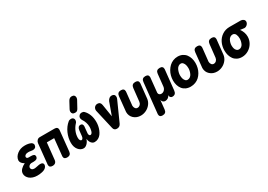

<svg xmlns="http://www.w3.org/2000/svg" viewBox="0 -2150 4984 3566"><g transform="rotate(-30 2492.0 -366.5)"><path d="M195.8 15.1Q147.9 15.1 106.7 1.5Q65.4 -12.2 37.8 -34.9Q10.3 -57.6 -5.4 -86.9Q-21 -116.2 -21 -147.9Q-21 -198.7 16.8 -238.3Q54.7 -277.8 107.9 -301.8Q30.8 -344.7 30.8 -405.8Q37.6 -480 106.2 -533.4Q174.8 -586.9 272 -586.9Q294.4 -586.9 315.2 -585Q335.9 -583 359.1 -577.4Q382.3 -571.8 399.2 -563Q416 -554.2 427 -539.3Q438 -524.4 438 -504.9Q431.2 -437 361.8 -437Q348.6 -437 317.9 -441.9Q295.9 -446.8 264.2 -446.8Q226.1 -446.8 204.3 -431.9Q182.6 -417 180.2 -397V-393.1Q180.2 -378.4 191.4 -368.7Q202.6 -358.9 222.2 -358.9H275.9Q317.4 -358.9 336.7 -346.7Q356 -334.5 356 -308.1Q353 -273.4 331.1 -258.3Q309.1 -243.2 266.1 -243.2H211.9Q184.1 -239.7 166.3 -222.2Q148.4 -204.6 146 -183.1Q146 -157.7 163.1 -141.8Q180.2 -126 213.9 -126Q237.3 -126 281.2 -136Q325.2 -146 347.2 -146Q413.1 -146 413.1 -94.2Q410.2 -66.4 393.1 -45.7Q376 -24.9 353 -13.7Q330.1 -2.4 299.3 4.4Q268.6 11.2 244.6 13.2Q220.7 15.1 195.8 15.1Z M507.8 -502.9Q511.7 -535.2 534.9 -558.6Q558.1 -582 590.8 -582H906.7Q977.1 -582 977.1 -518.1Q977.1 -505.9 932.1 -77.1Q924.8 0 845.7 0Q775.9 0 775.9 -62Q775.9 -73.7 814 -432.1H656.7L620.1 -77.1Q616.2 -39.6 593.8 -19.8Q571.3 0 532.7 0Q462.9 0 462.9 -62Q462.9 -71.8 507.8 -502.9Z M1431.6 7.8Q1392.1 7.8 1362.5 -27.1Q1333 -62 1326.7 -122.1Q1309.6 -65.9 1272.5 -29.5Q1235.4 6.8 1196.8 6.8Q1131.8 6.8 1085.2 -51Q1038.6 -108.9 1038.6 -200.2Q1038.6 -304.2 1083 -404.3Q1127.4 -504.4 1204.6 -567.9Q1227.5 -586.9 1262.7 -586.9Q1291.5 -586.9 1308.1 -569.3Q1324.7 -551.8 1324.7 -524.9Q1323.2 -509.3 1319.1 -497.8Q1314.9 -486.3 1311 -481Q1307.1 -475.6 1298.8 -466.8Q1250.5 -414.6 1223.6 -348.9Q1196.8 -283.2 1196.8 -216.8Q1196.8 -183.1 1208.7 -164.1Q1220.7 -145 1236.8 -145Q1251.5 -145 1263.7 -162.1Q1275.9 -179.2 1278.8 -209L1290.5 -319.8Q1299.3 -402.8 1359.4 -402.8Q1409.7 -402.8 1409.7 -342.8Q1409.7 -331.1 1396.5 -209Q1396.5 -208 1396 -205.6Q1395.5 -203.1 1395.5 -202.1V-195.8Q1395.5 -171.4 1404.5 -158.2Q1413.6 -145 1426.8 -145Q1444.8 -145 1458 -161.1Q1471.2 -177.2 1477.3 -201.4Q1483.4 -225.6 1486.1 -245.8Q1488.8 -266.1 1488.8 -282.2Q1488.8 -383.3 1427.7 -472.2Q1415.5 -501.5 1415.5 -518.1Q1418.5 -547.9 1439.9 -568.4Q1461.4 -588.9 1492.7 -588.9Q1526.4 -588.9 1545.4 -569.8Q1590.8 -525.9 1617.2 -457.5Q1643.6 -389.2 1643.6 -301.8Q1643.6 -261.7 1636 -220Q1628.4 -178.2 1611.6 -137.2Q1594.7 -96.2 1570.8 -64Q1546.9 -31.7 1510.7 -12Q1474.6 7.8 1431.6 7.8ZM1540.5 -837.9 1466.8 -703.1Q1459.5 -689 1454.8 -681.9Q1450.2 -674.8 1440.9 -664.6Q1431.6 -654.3 1418.9 -649.7Q1406.2 -645 1389.6 -645Q1354 -645 1336.2 -662.1Q1318.4 -679.2 1318.4 -708Q1318.4 -732.4 1331.5 -754.9L1404.8 -891.1Q1433.1 -942.9 1482.4 -942.9Q1516.6 -942.9 1533.7 -926.5Q1550.8 -910.2 1550.8 -879.9Q1550.8 -859.4 1540.5 -837.9Z M1902.3 -513.2 1944.3 -248Q1960.4 -293 1992.9 -382.1Q2025.4 -471.2 2041.5 -516.1Q2074.2 -584 2131.3 -584Q2163.6 -584 2181.9 -567.4Q2200.2 -550.8 2200.2 -519Q2200.2 -499.5 2190.4 -477.1L2001.5 -56.2Q1975.6 0 1914.1 0Q1854.5 0 1841.3 -56.2L1744.1 -479Q1742.2 -492.7 1742.2 -501Q1745.6 -540.5 1769.8 -562.3Q1793.9 -584 1828.1 -584Q1891.6 -584 1902.3 -513.2Z M2246.1 -504.9Q2253.4 -583 2330.1 -583Q2402.3 -583 2402.3 -519Q2402.3 -514.6 2399.4 -484.9Q2384.3 -347.7 2372.1 -227.1Q2373.5 -192.9 2390.9 -168.9Q2408.2 -145 2438 -145Q2470.7 -145 2494.4 -168.7Q2518.1 -192.4 2522 -227.1L2552.2 -504.9Q2561 -583 2638.2 -583Q2710 -583 2710 -519Q2710 -506.8 2677.2 -206.1Q2670.9 -145 2632.6 -94.5Q2594.2 -43.9 2538.1 -16.4Q2481.9 11.2 2421.4 11.2Q2333.5 11.2 2273.4 -43.2Q2213.4 -97.7 2213.4 -183.1Q2213.4 -202.1 2246.1 -504.9Z M2771 -504.9Q2774.4 -544.9 2795.2 -564Q2815.9 -583 2855 -583Q2925.3 -583 2925.3 -519Q2925.3 -518.1 2923.8 -506.3Q2914.6 -416 2893.1 -205.1Q2893.1 -180.2 2909.2 -165Q2925.3 -149.9 2951.2 -149.9Q2990.7 -149.9 3018.3 -178.7Q3045.9 -207.5 3050.3 -250L3077.1 -504.9Q3080.6 -544.9 3101.8 -564Q3123 -583 3163.1 -583Q3232.9 -583 3232.9 -518.1Q3232.9 -516.1 3228.5 -473.6Q3224.1 -434.6 3220.7 -401.1Q3217.3 -367.7 3207.8 -278.8Q3198.2 -189.9 3187 -83Q3178.7 0 3102.1 0Q3080.1 0 3064.2 -15.1Q3048.3 -30.3 3048.3 -58.1V-64Q3036.1 -33.7 3008.3 -15.4Q2980.5 2.9 2947.3 2.9Q2919.4 2.9 2899.7 -16.1Q2879.9 -35.2 2877 -63L2856.9 131.8Q2852.5 171.9 2831.3 190.9Q2810.1 210 2770 210Q2703.1 210 2703.1 146Q2703.1 143.6 2710.9 70.8Q2735.8 -168.5 2771 -504.9Z M3554.2 -598.1Q3610.8 -598.1 3655.8 -575.9Q3700.7 -553.7 3728.5 -516.1Q3756.3 -478.5 3770.8 -430.9Q3785.2 -383.3 3785.2 -330.1Q3785.2 -277.3 3772.7 -227.8Q3760.3 -178.2 3735.1 -135.3Q3710 -92.3 3675.3 -60.1Q3640.6 -27.8 3593 -9.5Q3545.4 8.8 3491.2 8.8Q3434.6 8.8 3389.6 -12.2Q3344.7 -33.2 3316.9 -69.6Q3289.1 -106 3274.7 -152.3Q3260.3 -198.7 3260.3 -252Q3260.3 -304.7 3273.7 -355.5Q3287.1 -406.2 3313 -450Q3338.9 -493.7 3374 -526.9Q3409.2 -560.1 3455.8 -579.1Q3502.4 -598.1 3554.2 -598.1ZM3539.1 -456.1Q3509.3 -456.1 3485.1 -436.5Q3460.9 -417 3447.8 -387.7Q3434.6 -358.4 3427.7 -328.6Q3420.9 -298.8 3420.9 -272.9Q3420.9 -237.3 3428.7 -206.5Q3436.5 -175.8 3456.3 -153.3Q3476.1 -130.9 3504.9 -130.9Q3535.2 -130.9 3559.3 -149.2Q3583.5 -167.5 3596.9 -195.8Q3610.4 -224.1 3617.2 -253.4Q3624 -282.7 3624 -309.1Q3624 -345.2 3616.2 -377.2Q3608.4 -409.2 3588.4 -432.6Q3568.4 -456.1 3539.1 -456.1Z M3880.9 -504.9Q3888.2 -583 3964.8 -583Q4037.1 -583 4037.1 -519Q4037.1 -514.6 4034.2 -484.9Q4019 -347.7 4006.8 -227.1Q4008.3 -192.9 4025.6 -168.9Q4043 -145 4072.8 -145Q4105.5 -145 4129.2 -168.7Q4152.8 -192.4 4156.7 -227.1L4187 -504.9Q4195.8 -583 4272.9 -583Q4344.7 -583 4344.7 -519Q4344.7 -506.8 4312 -206.1Q4305.7 -145 4267.3 -94.5Q4229 -43.9 4172.9 -16.4Q4116.7 11.2 4056.2 11.2Q3968.3 11.2 3908.2 -43.2Q3848.1 -97.7 3848.1 -183.1Q3848.1 -202.1 3880.9 -504.9Z M4668 -592.8 4910.6 -591.8Q4943.4 -589.4 4965.1 -570.8Q4986.8 -552.2 4986.8 -522Q4983.9 -485.8 4956.1 -460.4Q4928.2 -435.1 4896 -435.1L4809.1 -446.8Q4870.1 -362.8 4870.1 -271Q4870.1 -195.8 4832.3 -131.3Q4794.4 -66.9 4730.5 -29.1Q4666.5 8.8 4592.8 8.8Q4536.6 8.8 4492.4 -12.9Q4448.2 -34.7 4420.9 -72Q4393.6 -109.4 4379.6 -156.5Q4365.7 -203.6 4365.7 -256.8Q4365.7 -348.1 4402.1 -424.3Q4438.5 -500.5 4508.3 -546.6Q4578.1 -592.8 4668 -592.8ZM4610.8 -142.1Q4641.6 -142.1 4664.8 -159.2Q4688 -176.3 4700.2 -203.6Q4712.4 -231 4718.3 -258.5Q4724.1 -286.1 4724.1 -313Q4724.1 -337.9 4720 -360.1Q4715.8 -382.3 4707 -401.4Q4698.2 -420.4 4682.1 -431.6Q4666 -442.9 4645 -442.9Q4614.7 -442.9 4590.8 -425.8Q4566.9 -408.7 4553.7 -382.3Q4540.5 -356 4533.7 -327.9Q4526.9 -299.8 4526.9 -273.9Q4526.9 -239.7 4534.9 -211.2Q4543 -182.6 4562.7 -162.4Q4582.5 -142.1 4610.8 -142.1Z"/></g></svg>

Font: BPreplay
Style: Bold Italic
Weight: 700
Italic angle: -6°
Designer: Magenta/George Triantafyllakos
Foundry: Magenta/George Triantafyllakos
Version: Version 1.00